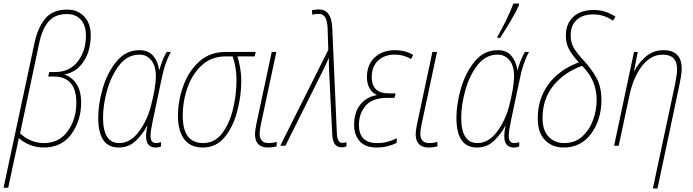

<svg xmlns="http://www.w3.org/2000/svg" viewBox="-54 -819 3894 1079"><path d="M59 -70 166 -575Q182 -654 218 -697Q254 -740 322 -740Q373 -740 401 -707.5Q429 -675 429 -620Q429 -532 382.5 -473Q336 -414 255 -414H223L217 -389H248Q375 -389 375 -241Q375 -150 327 -82.5Q279 -15 192 -15Q153 -15 118 -30.5Q83 -46 59 -70ZM-8 236 52 -43Q77 -20 113.5 -5Q150 10 191 10Q294 10 348 -66.5Q402 -143 402 -243Q402 -309 374.5 -349Q347 -389 307 -400Q376 -413 416 -473.5Q456 -534 456 -621Q456 -687 419.5 -726Q383 -765 324 -765Q243 -765 201 -715.5Q159 -666 140 -578L-34 236Z M772 -111H774Q747 10 821 10Q840 10 851 3V-20Q836 -15 823 -15Q792 -15 792 -54Q792 -71 795.5 -92.5Q799 -114 805 -143L850 -356Q862 -418 876 -458.5Q890 -499 906 -527H883Q871 -509 859.5 -479Q848 -449 842 -427H840Q834 -473 807 -505Q780 -537 730 -537Q653 -537 601 -474Q549 -411 523.5 -322.5Q498 -234 498 -157Q498 10 613 10Q671 10 710.5 -29Q750 -68 772 -111ZM525 -158Q525 -229 548 -311.5Q571 -394 616.5 -453Q662 -512 730 -512Q770 -512 796 -480.5Q822 -449 822 -390Q822 -360 815 -319Q808 -278 797 -234Q776 -146 727.5 -80.5Q679 -15 616 -15Q525 -15 525 -158Z M1302 -366Q1302 -402 1295.5 -438.5Q1289 -475 1280 -502H1377L1383 -527H1214Q1125 -527 1065.5 -473Q1006 -419 976 -336Q946 -253 946 -167Q946 -84 981 -37Q1016 10 1085 10Q1161 10 1208.5 -48Q1256 -106 1279 -193Q1302 -280 1302 -366ZM973 -168Q973 -252 1000.5 -328.5Q1028 -405 1081.5 -453.5Q1135 -502 1214 -502H1253Q1275 -444 1275 -368Q1275 -288 1255.5 -206.5Q1236 -125 1194.5 -70Q1153 -15 1087 -15Q973 -15 973 -168Z M1501 3V-22Q1480 -15 1455 -15Q1405 -15 1405 -69Q1405 -86 1413 -124L1499 -527H1473L1387 -123Q1379 -85 1379 -66Q1379 10 1453 10Q1479 10 1501 3Z M1893 4V-20Q1882 -16 1869 -16Q1841 -16 1839 -71L1813 -667Q1807 -766 1738 -766Q1725 -766 1715 -764Q1705 -762 1699 -761L1701 -736Q1718 -741 1734 -741Q1760 -741 1772 -724Q1784 -707 1787 -664L1791 -539L1521 0H1550L1760 -421Q1769 -438 1777 -456Q1785 -474 1794 -494Q1794 -471 1794.5 -452.5Q1795 -434 1796 -411L1813 -66Q1815 9 1866 9Q1881 9 1893 4Z M2175 -16 2176 -42Q2150 -29 2123.5 -22Q2097 -15 2065 -15Q1963 -15 1963 -117Q1963 -181 2001 -225Q2039 -269 2122 -269H2163L2169 -294H2135Q2081 -294 2058 -318Q2035 -342 2035 -383Q2035 -446 2071 -479Q2107 -512 2163 -512Q2191 -512 2215 -505Q2239 -498 2256 -487L2268 -510Q2224 -537 2165 -537Q2097 -537 2052.5 -497Q2008 -457 2008 -383Q2008 -351 2022 -324.5Q2036 -298 2063 -286L2062 -284Q2007 -275 1971.5 -232Q1936 -189 1936 -116Q1936 -62 1967 -26Q1998 10 2064 10Q2098 10 2127 2Q2156 -6 2175 -16Z M2404 3V-22Q2383 -15 2358 -15Q2308 -15 2308 -69Q2308 -86 2316 -124L2402 -527H2376L2290 -123Q2282 -85 2282 -66Q2282 10 2356 10Q2382 10 2404 3Z M2757 -606Q2777 -637 2812.5 -696Q2848 -755 2862 -789L2863 -799H2831Q2816 -757 2789.5 -703.5Q2763 -650 2742 -614L2741 -606ZM2785 -111H2787Q2760 10 2834 10Q2853 10 2864 3V-20Q2849 -15 2836 -15Q2805 -15 2805 -54Q2805 -71 2808.5 -92.5Q2812 -114 2818 -143L2863 -356Q2875 -418 2889 -458.5Q2903 -499 2919 -527H2896Q2884 -509 2872.5 -479Q2861 -449 2855 -427H2853Q2847 -473 2820 -505Q2793 -537 2743 -537Q2666 -537 2614 -474Q2562 -411 2536.5 -322.5Q2511 -234 2511 -157Q2511 10 2626 10Q2684 10 2723.5 -29Q2763 -68 2785 -111ZM2538 -158Q2538 -229 2561 -311.5Q2584 -394 2629.5 -453Q2675 -512 2743 -512Q2783 -512 2809 -480.5Q2835 -449 2835 -390Q2835 -360 2828 -319Q2821 -278 2810 -234Q2789 -146 2740.5 -80.5Q2692 -15 2629 -15Q2538 -15 2538 -158Z M3326 -257Q3326 -328 3299.5 -378Q3273 -428 3230 -475Q3194 -513 3173.5 -545Q3153 -577 3153 -619Q3153 -677 3187 -707.5Q3221 -738 3279 -738Q3313 -738 3340.5 -728.5Q3368 -719 3390 -703L3405 -725Q3380 -742 3349.5 -752.5Q3319 -763 3281 -763Q3211 -763 3168.5 -725Q3126 -687 3126 -618Q3126 -572 3146 -538Q3166 -504 3199 -469Q3088 -427 3028 -345Q2968 -263 2968 -154Q2968 -74 3008.5 -32Q3049 10 3113 10Q3212 10 3269 -69Q3326 -148 3326 -257ZM2995 -155Q2995 -263 3056 -338Q3117 -413 3217 -449Q3299 -370 3299 -257Q3299 -199 3278.5 -143.5Q3258 -88 3217.5 -51.5Q3177 -15 3116 -15Q3064 -15 3029.5 -50.5Q2995 -86 2995 -155Z M3641 240 3763 -336Q3768 -360 3772.5 -386.5Q3777 -413 3777 -433Q3777 -537 3674 -537Q3617 -537 3574.5 -500Q3532 -463 3511 -419H3509L3530 -527H3509L3397 0H3423L3483 -281Q3504 -383 3553.5 -447.5Q3603 -512 3670 -512Q3751 -512 3751 -430Q3751 -410 3747 -387.5Q3743 -365 3739 -342L3615 240Z"/></svg>

Font: Noto Sans Display SemiCondensed Thin
Style: Italic
Weight: 250
Width: 4
Designer: Monotype Design team
Foundry: Monotype Imaging Inc.
Version: 1.000